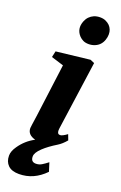

<svg xmlns="http://www.w3.org/2000/svg" viewBox="-211 -882 734 1168"><g transform="rotate(20 156.5 -298.5)"><path d="M148.4 -678.7Q111.3 -718.3 132.8 -772.5Q147 -808.1 181.6 -823.2Q199.7 -830.6 220.7 -830.6Q241.7 -830.6 256.8 -823.7Q288.6 -809.6 299.8 -780.8Q305.2 -767.6 305.2 -750.2Q305.2 -732.9 298.8 -714.4Q292.5 -695.8 280.3 -682.4Q268.1 -668.9 249.3 -661.1Q230.5 -653.3 209.5 -653.3Q188.5 -653.3 173.8 -660.4Q159.2 -667.5 148.4 -678.7ZM103.5 4.4Q51.3 -9.3 51.3 -52.2Q51.3 -57.6 54 -75Q56.6 -92.3 62.5 -134.3L107.4 -478.5L27.3 -503.4L36.1 -543L253.9 -567.9L280.8 -556.2L218.3 -110.8Q217.3 -103.5 217.3 -97.7Q217.3 -73.7 235.4 -73.7Q250 -73.7 280.3 -96.2L293.9 -60.5Q268.6 -30.3 242.9 -14.6Q217.3 1 196 16.6Q174.8 32.2 158.7 47.4Q124 80.1 124 105Q124 140.1 156.7 140.1Q176.8 140.1 193.8 129.9Q210.9 119.6 231.4 103.5L249 159.2Q176.3 234.4 81.1 234.4Q33.7 234.4 10.3 211.2Q-13.2 188 -13.2 149.4Q-13.2 120.6 9.8 87.9Q46.4 34.2 103.5 4.4Z"/></g></svg>

Font: Merriweather
Style: Heavy Italic
Weight: 900
Italic angle: -7°
Designer: Eben Sorkin
Foundry: Eben Sorkin
Version: Version 1.001